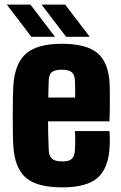

<svg xmlns="http://www.w3.org/2000/svg" viewBox="-20 -799 524 829"><path d="M249.5 10Q138.5 10 91 -32.2Q43.5 -74.5 37.5 -168Q36 -191.5 35.5 -228.5Q35 -265.5 35 -305.8Q35 -346 35.8 -379.8Q36.5 -413.5 37.5 -430Q44.5 -527 93.5 -568.5Q142.5 -610 247.5 -610Q353.5 -610 401.2 -569.5Q449 -529 453.5 -436Q454 -424 454.2 -396.5Q454.5 -369 454.2 -336Q454 -303 452.5 -275H187.5Q187.5 -246 188.2 -215.8Q189 -185.5 190.5 -151Q191.5 -125 204.8 -113.5Q218 -102 249.5 -102Q279 -102 290.5 -113.5Q302 -125 303.5 -152Q304.5 -167 304.8 -185.5Q305 -204 303.5 -233H452.5Q453.5 -227 454 -205.8Q454.5 -184.5 453.5 -168Q449 -73 401.5 -31.5Q354 10 249.5 10ZM188.5 -378H304.5Q304.5 -395 304.5 -410.5Q304.5 -426 304.2 -437.2Q304 -448.5 303.5 -453Q302 -477 289.5 -487.5Q277 -498 247.5 -498Q216 -498 203.8 -487.5Q191.5 -477 190.5 -453Q190 -433 189.2 -414.2Q188.5 -395.5 188.5 -378ZM265.5 -640 159.5 -779H261.5L367.5 -640ZM115.5 -640 9.5 -779H111.5L217.5 -640Z"/></svg>

Font: Big Shoulders Text Thin Black
Style: Regular
Weight: 900
Version: Version 2.002